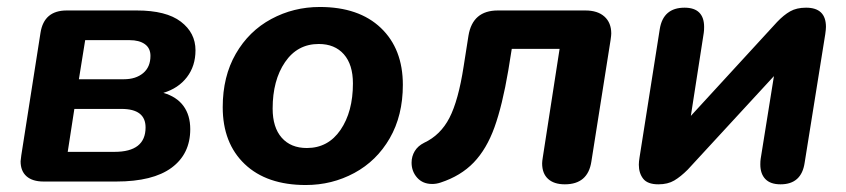

<svg xmlns="http://www.w3.org/2000/svg" viewBox="-20 -520 2424 550"><path d="M39 -58Q40 -67 41 -75L96 -426Q106 -490 171 -490H372Q456 -490 498 -458Q540 -426 540 -376Q540 -331 515.5 -299Q491 -267 448 -254Q486 -243 505.5 -216.5Q525 -190 525 -150Q525 -79 471.5 -39.5Q418 0 313 0H105Q73 0 56 -15Q39 -30 39 -58ZM397 -155Q397 -208 328 -208H193L174 -85H308Q397 -85 397 -155ZM411 -360Q411 -382 395 -393.5Q379 -405 351 -405H224L206 -293H335Q369 -293 390 -310.5Q411 -328 411 -360Z M618 -213Q618 -301 655.5 -366Q693 -431 757 -465.5Q821 -500 896 -500Q1008 -500 1071 -440Q1134 -380 1134 -277Q1134 -189 1096.5 -124Q1059 -59 995 -24.5Q931 10 856 10Q744 10 681 -50Q618 -110 618 -213ZM991 -281Q991 -335 965 -364.5Q939 -394 893 -394Q832 -394 796.5 -342Q761 -290 761 -209Q761 -155 787 -125.5Q813 -96 859 -96Q920 -96 955.5 -148Q991 -200 991 -281Z M1533 -52Q1533 -58 1535 -70L1583 -380H1446L1436 -318Q1419 -218 1396.5 -155.5Q1374 -93 1337 -54.5Q1300 -16 1242 3Q1230 7 1218 7Q1191 7 1175 -11Q1159 -29 1159 -54Q1159 -72 1168 -87Q1177 -102 1195 -111Q1242 -133 1267.5 -182.5Q1293 -232 1308 -329L1322 -418Q1334 -490 1406 -490H1657Q1692 -490 1711.5 -472.5Q1731 -455 1731 -424Q1731 -419 1729 -405L1674 -57Q1664 8 1598 8Q1567 8 1550 -7.5Q1533 -23 1533 -52Z M1810 -48Q1810 -57 1812 -69L1870 -437Q1880 -498 1941 -498Q1969 -498 1983 -484Q1997 -470 1997 -443Q1997 -432 1996 -426L1959 -188L2206 -457Q2225 -477 2243.5 -487.5Q2262 -498 2289 -498Q2346 -498 2346 -443Q2346 -436 2344 -422L2285 -54Q2276 8 2216 8Q2187 8 2172.5 -7Q2158 -22 2158 -49Q2158 -59 2159 -65L2197 -302L1950 -34Q1930 -14 1911.5 -3Q1893 8 1866 8Q1835 8 1822.5 -8Q1810 -24 1810 -48Z"/></svg>

Font: SN Pro Bold
Style: Bold Italic
Weight: 700
Italic angle: -9°
Designer: Tobias Whetton
Foundry: Supernotes
Version: Version 1.003